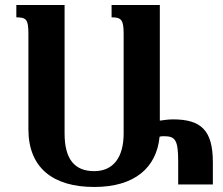

<svg xmlns="http://www.w3.org/2000/svg" viewBox="-20 -734 888 764"><path d="M424 -714V-665C462 -665 472 -656 472 -600V-203C472 -108 431 -53 355 -53C278 -53 237 -99 237 -203V-714H45V-665C85 -665 93 -656 93 -600V-220C93 -66 191 10 355 10C515 10 603 -66 615 -190C621 -192 629 -192 633 -192C678 -192 689 -176 689 -91V0H827V-88C827 -215 781 -259 668 -259C648 -259 633 -256 616 -254V-714Z"/></svg>

Font: Noto Serif Armenian SemiCondensed
Style: Bold
Weight: 700
Width: 4
Designer: Monotype Design Team
Foundry: Monotype Imaging Inc.
Version: Version 2.008